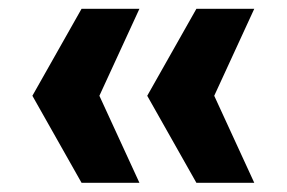

<svg xmlns="http://www.w3.org/2000/svg" viewBox="-20 -467 644 431"><path d="M550.8 -56.6H420.9L310.5 -252L420.9 -447.3H550.8L460.9 -252ZM293 -56.6H163.1L52.7 -252L163.1 -447.3H293L203.1 -252Z"/></svg>

Font: FreeUniversal
Style: Bold
Weight: 700
Version: Version 1.001